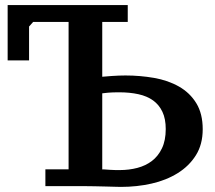

<svg xmlns="http://www.w3.org/2000/svg" viewBox="-20 -725 843 753"><path d="M381 -424Q389 -425 418.5 -427Q448 -429 472 -429Q529 -429 584 -419.5Q639 -410 682 -385.5Q725 -361 750 -320Q775 -279 775 -218Q775 -159 748.5 -116.5Q722 -74 677 -46Q632 -18 574.5 -5Q517 8 454 8Q449 8 432.5 7.5Q416 7 395 6.5Q374 6 351.5 5.5Q329 5 312 5H158V-61H249V-639H110L94 -621V-488H10V-705H481V-639H381ZM447 -363Q421 -363 404 -361.5Q387 -360 381 -359V-60Q380 -61 389.5 -60.5Q399 -60 411 -59Q423 -58 433.5 -58Q444 -58 450 -58Q486 -58 518.5 -66.5Q551 -75 575.5 -93.5Q600 -112 615 -143Q630 -174 630 -219Q630 -259 617 -286.5Q604 -314 580.5 -331Q557 -348 523 -355.5Q489 -363 447 -363Z"/></svg>

Font: PT Serif Caption
Style: Semibold
Weight: 600
Designer: A.Korolkova, O.Umpeleva, V.Yefimov
Foundry: ParaType Ltd
Version: Version 1.00;May 2, 2020;FontCreator 12.0.0.2544 64-bit